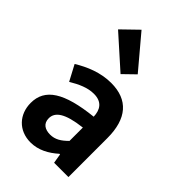

<svg xmlns="http://www.w3.org/2000/svg" viewBox="-273 -1024 1138 1138"><g transform="rotate(45 295.5 -455.0)"><path d="M216 14C281 14 337 -17 385 -60H390L400 0H520V-327C520 -489 447 -574 305 -574C217 -574 137 -540 72 -500L124 -402C176 -433 226 -456 278 -456C347 -456 371 -414 373 -359C148 -335 51 -272 51 -153C51 -57 116 14 216 14ZM265 -101C222 -101 191 -120 191 -164C191 -215 236 -252 373 -268V-156C338 -121 307 -101 265 -101ZM307 -650 380 -721 209 -924 109 -827Z"/></g></svg>

Font: Noto Sans Mono CJK SC
Style: Bold
Weight: 700
Designer: Ryoko NISHIZUKA 西塚涼子 (kana, bopomofo & ideographs); Paul D. Hunt (Latin, Greek & Cyrillic); Sandoll Communications 산돌커뮤니
Foundry: Adobe
Version: Version 2.004;hotconv 1.0.118;makeotfexe 2.5.65603